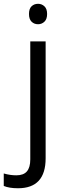

<svg xmlns="http://www.w3.org/2000/svg" viewBox="-74 -754 347 1014"><path d="M21 240.2Q-25.4 240.2 -54.2 228V162.1Q-20.5 171.9 12.2 171.9Q50.3 171.9 68.1 151.1Q85.9 130.4 85.9 87.9V-535.2H167V82Q167 240.2 21 240.2ZM79.1 -680.2Q79.1 -708 92.8 -720.9Q106.4 -733.9 127 -733.9Q146.5 -733.9 160.6 -720.7Q174.8 -707.5 174.8 -680.2Q174.8 -652.8 160.6 -639.4Q146.5 -626 127 -626Q106.4 -626 92.8 -639.4Q79.1 -652.8 79.1 -680.2Z"/></svg>

Font: f06041945
Style: Regular
Weight: 400
Foundry: Ascender Corporation
Version: Version 1.10